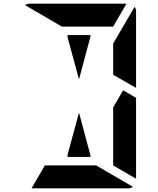

<svg xmlns="http://www.w3.org/2000/svg" viewBox="-20 -1020 856 1040"><path d="M593 -698V-784L709 -983Q717 -972 717 -959V-544L593 -615ZM647 -531 717 -490V-52L593 -124V-138V-170V-302V-396V-438ZM346 -818V-830H470V-822L408 -590ZM315 -876 116 -992Q127 -1000 140 -1000H346H470H665L593 -876H554H470H346ZM470 -178V-170H346V-182L408 -410ZM501 -124 700 -8Q689 0 676 0H470H346H151L223 -124H262H346H470Z"/></svg>

Font: DSEG14 Modern Mini
Style: Bold
Weight: 700
Designer: Keshikan(Twitter:@keshinomi_88pro)
Version: Version 0.46